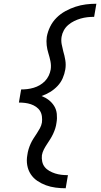

<svg xmlns="http://www.w3.org/2000/svg" viewBox="-20 -853 540 1026"><path d="M331 153Q304 153 277 149.5Q250 146 225.5 137Q201 128 179.5 113.5Q158 99 144 77.5Q130 56 125.5 29.5Q121 3 126 -24Q128 -40 132.5 -55Q137 -70 143.5 -84.5Q150 -99 159 -113Q168 -127 177 -140.5Q186 -154 193.5 -168Q201 -182 204 -198Q206 -214 204 -230.5Q202 -247 194 -260Q186 -273 173 -282Q160 -291 145 -296Q130 -301 114 -303Q98 -305 81 -305L84 -323L93 -375Q110 -375 126.5 -377Q143 -379 160 -384Q177 -389 192.5 -398Q208 -407 220.5 -420Q233 -433 240.5 -449Q248 -465 251 -482Q254 -504 249.5 -526Q245 -548 238.5 -568.5Q232 -589 229.5 -611Q227 -633 230 -656Q235 -684 248 -710.5Q261 -737 282 -758Q303 -779 329.5 -793.5Q356 -808 383.5 -817Q411 -826 439 -829.5Q467 -833 495 -833L483 -763Q465 -763 447 -761Q429 -759 411.5 -754Q394 -749 376.5 -740.5Q359 -732 344.5 -719.5Q330 -707 321 -690.5Q312 -674 309 -656Q306 -636 309.5 -617Q313 -598 318 -579Q325 -556 329 -531.5Q333 -507 329 -482Q325 -458 315 -435Q305 -412 287.5 -393.5Q270 -375 248 -361.5Q226 -348 202 -340Q223 -332 240.5 -318.5Q258 -305 269.5 -286.5Q281 -268 283.5 -244.5Q286 -221 282 -198Q280 -182 275.5 -167.5Q271 -153 264 -138Q257 -123 248.5 -109.5Q240 -96 231 -82.5Q222 -69 214.5 -54.5Q207 -40 204 -24Q202 -7 205.5 10Q209 27 219 39.5Q229 52 244 60.5Q259 69 275 74Q291 79 308 81Q325 83 343 83Z"/></svg>

Font: Iosevka Curly Slab Oblique
Style: Regular
Weight: 400
Italic angle: -9°
Monospace: yes
Designer: Belleve Invis
Foundry: Belleve Invis
Version: Version 11.1.0; ttfautohint (v1.8.3)